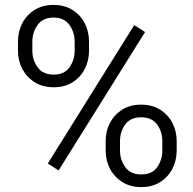

<svg xmlns="http://www.w3.org/2000/svg" viewBox="-20 -741 776 771"><path d="M52.2 -536.6V-574.2Q52.2 -614.7 69.6 -647.9Q86.9 -681.2 119.1 -701.2Q151.4 -721.2 194.8 -721.2Q239.3 -721.2 271 -701.2Q302.7 -681.2 320.1 -647.9Q337.4 -614.7 337.4 -574.2V-536.6Q337.4 -497.1 320.3 -463.9Q303.2 -430.7 271.5 -410.6Q239.7 -390.6 195.8 -390.6Q151.9 -390.6 119.6 -410.6Q87.4 -430.7 69.8 -463.9Q52.2 -497.1 52.2 -536.6ZM109.9 -574.2V-536.6Q109.9 -500.5 131.1 -470.9Q152.3 -441.4 195.8 -441.4Q238.3 -441.4 259 -470.7Q279.8 -500 279.8 -536.6V-574.2Q279.8 -611.3 258.8 -640.9Q237.8 -670.4 194.8 -670.4Q152.3 -670.4 131.1 -640.9Q109.9 -611.3 109.9 -574.2ZM562.5 -612.3 215.3 -56.6 171.9 -84.5 519 -640.1ZM404.3 -136.2V-174.3Q404.3 -214.4 421.6 -247.6Q439 -280.8 470.9 -300.8Q502.9 -320.8 546.4 -320.8Q590.8 -320.8 622.8 -300.8Q654.8 -280.8 672.1 -247.6Q689.5 -214.4 689.5 -174.3V-136.2Q689.5 -96.2 672.1 -63Q654.8 -29.8 623 -9.8Q591.3 10.3 547.4 10.3Q503.4 10.3 471.4 -9.8Q439.5 -29.8 421.9 -63Q404.3 -96.2 404.3 -136.2ZM461.9 -174.3V-136.2Q461.9 -99.6 482.9 -70.1Q503.9 -40.5 547.4 -40.5Q590.8 -40.5 611.3 -69.8Q631.8 -99.1 631.8 -136.2V-174.3Q631.8 -212.4 610.8 -241.2Q589.8 -270 546.4 -270Q503.9 -270 482.9 -241.2Q461.9 -212.4 461.9 -174.3Z"/></svg>

Font: Vazirmatn RD FD Light
Style: Regular
Weight: 300
Designer: Saber Rastikerdar
Foundry: Saber Rastikerdar
Version: Version 33.003